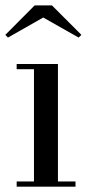

<svg xmlns="http://www.w3.org/2000/svg" viewBox="-21 -700 344 720"><path d="M141.1 -634.3 8.8 -559.1 -1 -569.3 108.9 -679.7H173.8L284.2 -569.3L273.9 -559.1ZM41.5 -19.5H106.4V-440.4H41.5V-460H196.3V-19.5H262.2V0H41.5Z"/></svg>

Font: Bodoni* 11pt
Style: Regular
Weight: 400
Version: Version 2.3